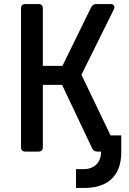

<svg xmlns="http://www.w3.org/2000/svg" viewBox="-20 -750 640 950"><path d="M106 0Q84 0 84 -22V-708Q84 -730 106 -730H170Q192 -730 192 -708V-424H289L431 -714Q439 -730 457 -730H526Q539 -730 544 -722.5Q549 -715 543 -703L383 -380L527 -80H580V3Q580 89 533 134.5Q486 180 396 180H356V87H393Q433 87 456.5 64Q480 41 480 0H462Q443 0 436 -16L287 -330H192V-22Q192 0 170 0Z"/></svg>

Font: Pitagon Sans Mono SemiBold
Style: Regular
Weight: 600
Monospace: yes
Designer: Travis Tran
Foundry: Pitagon
Version: Version 1.001; ttfautohint (v1.8.4.7-5d5b);gftools[0.9.26]